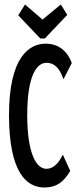

<svg xmlns="http://www.w3.org/2000/svg" viewBox="-20 -823 353 853"><path d="M250 -803 169 -736 91 -803 61 -755 159 -652H179L279 -757ZM177 10C229 10 263 -13 292 -64L259 -136C241 -98 217 -73 186 -73C141 -73 101 -142 101 -311C101 -486 142 -544 187 -544C216 -544 243 -527 262 -471L299 -543C280 -595 241 -629 183 -629C112 -629 19 -573 20 -308C21 -65 93 10 177 10Z"/></svg>

Font: Inconsolata ExtraCondensed
Style: Bold
Weight: 700
Width: 2
Monospace: yes
Designer: Raph Levien, Cyreal, Brenton Simpson
Foundry: Raph Levien, Cyreal, Google
Version: Version 3.100